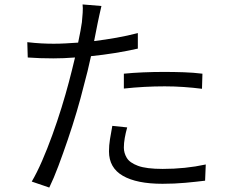

<svg xmlns="http://www.w3.org/2000/svg" viewBox="-20 -812 1040 865"><path d="M538 -480Q577 -484 624.5 -486Q672 -488 719 -488Q763 -488 807.5 -486.5Q852 -485 892 -480L890 -412Q851 -417 808.5 -420Q766 -423 722 -423Q676 -423 630 -420.5Q584 -418 538 -413ZM553 -238Q546 -213 542 -190Q538 -167 538 -147Q538 -123 551 -101Q564 -79 601.5 -65Q639 -51 713 -51Q815 -51 907 -71L904 2Q864 7 815 11.5Q766 16 712 16Q596 16 533.5 -20Q471 -56 471 -130Q471 -157 475.5 -185Q480 -213 486 -245ZM222 -615Q248 -615 275.5 -616.5Q303 -618 332 -620Q338 -649 342.5 -672.5Q347 -696 349 -712Q351 -732 352.5 -754.5Q354 -777 352 -792L437 -785Q433 -769 428 -745.5Q423 -722 420 -708L404 -627Q454 -633 504.5 -642Q555 -651 601 -663V-593Q498 -570 390 -559Q383 -526 374.5 -491.5Q366 -457 357 -424Q344 -371 325.5 -308.5Q307 -246 285.5 -183Q264 -120 243 -64Q222 -8 202 33L123 6Q146 -33 169.5 -87Q193 -141 215.5 -203Q238 -265 257 -326.5Q276 -388 290 -441Q297 -467 304 -495.5Q311 -524 318 -553Q292 -551 267.5 -550Q243 -549 220 -549Q188 -549 160.5 -550Q133 -551 105 -553L103 -622Q138 -618 166.5 -616.5Q195 -615 222 -615Z"/></svg>

Font: Source Han Sans SC Normal
Style: Regular
Weight: 350
Designer: Ryoko NISHIZUKA 西塚涼子 (kana, bopomofo & ideographs); Paul D. Hunt (Latin, Greek & Cyrillic); Sandoll Communications 산돌커뮤니
Foundry: Adobe
Version: Version 2.004;hotconv 1.0.118;makeotfexe 2.5.65603